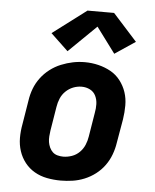

<svg xmlns="http://www.w3.org/2000/svg" viewBox="-55 -823 709 878"><g transform="rotate(5 300.0 -384.5)"><path d="M256 8Q224 8 193 2Q162 -4 136 -19Q110 -34 91.5 -57.5Q73 -81 63.5 -110Q54 -139 54 -170.5Q54 -202 60 -234L78 -344Q82 -372 92 -398.5Q102 -425 119.5 -448.5Q137 -472 160.5 -490Q184 -508 211 -519Q238 -530 265 -535.5Q292 -541 320 -541Q352 -541 382.5 -533.5Q413 -526 439 -511.5Q465 -497 483.5 -473Q502 -449 511.5 -420.5Q521 -392 521 -360Q521 -328 516 -296L497 -186Q493 -159 483 -132Q473 -105 456 -81.5Q439 -58 415.5 -40Q392 -22 365 -11Q338 0 310.5 4Q283 8 256 8ZM258 -102Q278 -102 298 -109Q318 -116 333 -131Q348 -146 356 -165Q364 -184 367 -204L385 -314Q389 -334 388.5 -354.5Q388 -375 379.5 -392.5Q371 -410 353.5 -419Q336 -428 315 -428Q295 -428 276 -420.5Q257 -413 242 -398.5Q227 -384 219 -365Q211 -346 208 -326L190 -216Q188 -203 187 -189Q186 -175 188 -162.5Q190 -150 195.5 -138Q201 -126 210 -117.5Q219 -109 232 -105.5Q245 -102 258 -102ZM236 -584 156 -660 311 -777H433L544 -654L450 -591L363 -708Z"/></g></svg>

Font: Iosevka Curly Slab XBdExObl
Style: Regular
Weight: 800
Width: 7
Italic angle: -9°
Monospace: yes
Designer: Belleve Invis
Foundry: Belleve Invis
Version: Version 11.1.0; ttfautohint (v1.8.3)